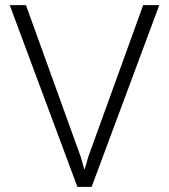

<svg xmlns="http://www.w3.org/2000/svg" viewBox="-20 -731 661 751"><path d="M294.9 -120.1 309.6 -69.8H311.5L326.2 -120.1L540 -710.9H603L338.4 0H282.7L18.1 -710.9H81.5Z"/></svg>

Font: Franko
Style: Light
Weight: 300
Designer: Google
Version: Version 1.200310; 2013